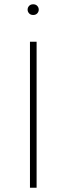

<svg xmlns="http://www.w3.org/2000/svg" viewBox="-20 -877 311 897"><path d="M151 -682V0H120V-682ZM135 -857Q147 -857 154 -849.5Q161 -842 161 -832Q161 -822 154 -814.5Q147 -807 135 -807Q123 -807 116 -814.5Q109 -822 109 -832Q109 -842 116 -849.5Q123 -857 135 -857Z"/></svg>

Font: Firava
Style: Regular
Weight: 400
Designer: Carrois Corporate & Edenspiekermann AG
Foundry: Greg Finn Gibson
Version: Version 5.000